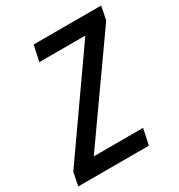

<svg xmlns="http://www.w3.org/2000/svg" viewBox="-195 -829 881 944"><g transform="rotate(-30 246.0 -357.0)"><path d="M-25 0 -10 -75 376 -625H115L134 -714H517L502 -638L115 -90H395L376 0Z"/></g></svg>

Font: Noto Sans SemiCondensed Medium
Style: Italic
Weight: 500
Width: 4
Italic angle: -12°
Designer: Monotype Design Team
Foundry: Monotype Imaging Inc.
Version: Version 2.013; ttfautohint (v1.8.4.7-5d5b)